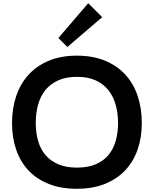

<svg xmlns="http://www.w3.org/2000/svg" viewBox="-20 -1167 959 1197"><path d="M617 -1060 400 -874 344 -930 530 -1147ZM864 -400Q864 -309 837.5 -233.5Q811 -158 759.5 -104Q708 -50 632.5 -20Q557 10 459 10Q360 10 284.5 -20Q209 -50 158 -104Q107 -158 81 -233.5Q55 -309 55 -400Q55 -491 81 -568Q107 -645 158 -701Q209 -757 284.5 -788.5Q360 -820 459 -820Q559 -820 635 -788.5Q711 -757 762 -701Q813 -645 838.5 -568Q864 -491 864 -400ZM716 -400Q716 -460 701.5 -512.5Q687 -565 656.5 -604Q626 -643 577.5 -665.5Q529 -688 460 -688Q392 -688 343 -666Q294 -644 263 -605.5Q232 -567 217.5 -514.5Q203 -462 203 -400Q203 -340 217.5 -289Q232 -238 263 -201Q294 -164 343 -143Q392 -122 460 -122Q529 -122 577.5 -143Q626 -164 656.5 -201Q687 -238 701.5 -289Q716 -340 716 -400Z"/></svg>

Font: TypoPRO Sinkin Sans
Style: 600 SemiBold
Weight: 600
Designer: Keith Bates
Foundry: K-Type
Version: Sinkin Sans (version 1.0)  by Keith Bates   •   © 2014   www